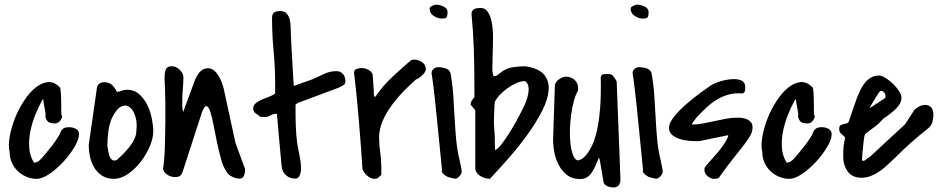

<svg xmlns="http://www.w3.org/2000/svg" viewBox="-20 -787 4137 846"><path d="M22.5 -117.2Q15.6 -146.5 22.9 -186.5Q30.3 -226.6 46.4 -267.1Q62.5 -307.6 86.4 -343.8Q110.4 -379.9 137.2 -401.4Q164.1 -422.9 191.9 -425.3Q219.7 -427.7 245.1 -400.4Q245.1 -399.4 246.1 -395.5Q247.1 -391.6 248 -379.4Q249 -367.2 249.5 -345.2Q250 -323.2 250 -285.2Q251 -283.2 252.4 -278.8Q253.9 -274.4 253.9 -272.5Q251 -261.7 242.7 -252.4Q234.4 -243.2 221.7 -243.2Q205.1 -243.2 194.8 -248.5Q184.6 -253.9 179.7 -274.4Q181.6 -277.3 180.7 -286.6Q179.7 -295.9 177.2 -307.6Q174.8 -319.3 172.9 -331.1Q170.9 -342.8 170.9 -349.6Q169.9 -349.6 168.5 -348.1Q167 -346.7 166 -345.7Q149.4 -316.4 135.3 -280.8Q121.1 -245.1 113.8 -208.5Q106.4 -171.9 108.9 -135.7Q111.3 -99.6 129.9 -70.3Q143.6 -70.3 155.3 -81.5Q167 -92.8 174.8 -102.5Q191.4 -122.1 207.5 -142.6Q223.6 -163.1 237.3 -185.5Q243.2 -195.3 246.1 -203.1Q249 -210.9 253.4 -215.8Q257.8 -220.7 264.6 -223.6Q271.5 -226.6 285.2 -226.6Q300.8 -226.6 314.5 -219.2Q328.1 -211.9 328.1 -195.3Q328.1 -172.9 308.1 -139.2Q288.1 -105.5 259.3 -74.2Q230.5 -43 198.2 -21Q166 1 141.6 1Q118.2 1 96.2 -8.3Q74.2 -17.6 58.1 -33.2Q42 -48.8 32.2 -70.3Q22.5 -91.8 22.5 -117.2Z M371.1 -149.4 407.2 -400.4Q409.2 -413.1 418.5 -418.9Q427.7 -424.8 439.5 -424.8Q460.9 -424.8 473.6 -412.6Q486.3 -400.4 495.1 -382.8H496.1Q507.8 -382.8 517.1 -387.2Q526.4 -391.6 540 -391.6Q571.3 -391.6 593.3 -372.1Q615.2 -352.5 628.9 -324.7Q642.6 -296.9 648.9 -264.6Q655.3 -232.4 655.3 -208Q655.3 -178.7 640.1 -142.6Q625 -106.4 600.1 -74.2Q575.2 -42 543.9 -20.5Q512.7 1 480.5 1Q451.2 1 430.2 -12.7Q409.2 -26.4 396 -47.4Q382.8 -68.4 377 -94.7Q371.1 -121.1 371.1 -146.5ZM453.1 -143.6Q455.1 -133.8 457 -121.1Q459 -108.4 462.9 -98.1Q466.8 -87.9 474.1 -82.5Q481.4 -77.1 495.1 -82Q507.8 -93.8 522.5 -108.4Q537.1 -123 550.3 -139.6Q563.5 -156.2 572.3 -174.8Q581.1 -193.4 581.1 -213.9Q585 -247.1 576.2 -274.9Q567.4 -302.7 551.3 -314.9Q535.2 -327.1 514.6 -317.9Q494.1 -308.6 473.6 -267.6Q461.9 -242.2 457.5 -208.5Q453.1 -174.8 453.1 -146.5Z M976.6 -33.2Q962.9 -52.7 953.6 -87.4Q944.3 -122.1 936 -160.6Q927.7 -199.2 920.9 -235.8Q914.1 -272.5 906.7 -294.4Q899.4 -316.4 890.6 -319.3Q881.8 -322.3 870.1 -293L785.2 -31.2Q780.3 -17.6 773.4 -12.2Q766.6 -6.8 751 -6.8Q743.2 -6.8 734.4 -9.3Q725.6 -11.7 717.8 -16.6Q710 -21.5 704.6 -28.3Q699.2 -35.2 698.2 -43.9Q701.2 -55.7 703.6 -86.9Q706.1 -118.2 707 -159.2Q708 -200.2 708.5 -245.6Q709 -291 708.5 -330.6Q708 -370.1 707 -398.9Q706.1 -427.7 705.1 -436.5Q705.1 -446.3 705.6 -456.5Q706.1 -466.8 708.5 -475.6Q710.9 -484.4 717.3 -489.7Q723.6 -495.1 737.3 -495.1Q755.9 -495.1 772 -479.5Q788.1 -463.9 788.1 -446.3Q788.1 -420.9 785.6 -396Q783.2 -371.1 783.2 -345.7Q783.2 -330.1 783.2 -319.3Q783.2 -308.6 787.1 -293Q790 -300.8 796.9 -320.3Q803.7 -339.8 812 -361.3Q820.3 -382.8 827.1 -401.9Q834 -420.9 836.9 -428.7Q843.8 -448.2 857.4 -466.3Q871.1 -484.4 893.6 -486.3Q908.2 -487.3 920.4 -478.5Q932.6 -469.7 941.4 -455.6Q950.2 -441.4 956.1 -426.3Q961.9 -411.1 964.8 -400.4L1017.6 -157.2L1058.6 -45.9Q1059.6 -44.9 1059.6 -40.5Q1059.6 -36.1 1059.6 -34.2Q1059.6 -22.5 1054.2 -11.2Q1048.8 0 1035.2 0Q1018.6 0 1001 -9.3Q983.4 -18.6 976.6 -33.2Z M1196.3 -285.2Q1182.6 -285.2 1171.9 -278.3Q1161.1 -271.5 1146.5 -271.5Q1144.5 -271.5 1136.2 -272Q1127.9 -272.5 1126 -272.5Q1122.1 -277.3 1117.2 -280.3Q1112.3 -283.2 1107.4 -286.6Q1102.5 -290 1099.1 -294.9Q1095.7 -299.8 1095.7 -308.6Q1095.7 -323.2 1107.4 -332.5Q1119.1 -341.8 1134.8 -348.6Q1150.4 -355.5 1166.5 -361.3Q1182.6 -367.2 1192.4 -375V-418Q1192.4 -490.2 1185.5 -563Q1178.7 -635.7 1178.7 -707Q1178.7 -726.6 1188.5 -732.4Q1198.2 -738.3 1214.8 -738.3Q1234.4 -738.3 1243.7 -727.1Q1252.9 -715.8 1256.8 -699.7Q1260.7 -683.6 1260.7 -665.5Q1260.7 -647.5 1261.7 -634.8Q1261.7 -622.1 1263.7 -589.8Q1265.6 -557.6 1267.6 -521.5Q1269.5 -485.4 1271.5 -453.1Q1273.4 -420.9 1274.4 -408.2Q1278.3 -409.2 1289.6 -413.6Q1300.8 -418 1313.5 -422.4Q1326.2 -426.8 1337.4 -430.7Q1348.6 -434.6 1353.5 -436.5Q1378.9 -447.3 1406.2 -460.4Q1433.6 -473.6 1461.9 -473.6Q1481.4 -473.6 1491.7 -460.4Q1502 -447.3 1502 -429.7Q1502 -417 1492.2 -411.1Q1482.4 -405.3 1471.7 -400.4L1293.9 -334Q1291 -332 1288.1 -330.6Q1285.2 -329.1 1282.2 -326.2V-294.9Q1282.2 -260.7 1283.7 -224.1Q1285.2 -187.5 1290 -153.3Q1294.9 -124 1300.8 -95.7Q1306.6 -67.4 1306.6 -38.1Q1306.6 -29.3 1300.8 -14.6Q1294.9 0 1282.2 0Q1255.9 0 1239.3 -15.6Q1222.7 -31.2 1220.7 -57.6Q1215.8 -108.4 1210.4 -168.9Q1205.1 -229.5 1200.2 -285.2Z M1577.1 -42Q1575.2 -77.1 1570.8 -136.2Q1566.4 -195.3 1561 -258.8Q1555.7 -322.3 1549.8 -378.9Q1543.9 -435.5 1540 -466.8Q1540 -479.5 1551.8 -483.4Q1563.5 -487.3 1574.2 -487.3Q1587.9 -487.3 1603 -479.5Q1618.2 -471.7 1622.1 -458Q1622.1 -454.1 1623 -443.8Q1624 -433.6 1624.5 -422.9Q1625 -412.1 1626 -401.9Q1627 -391.6 1627 -387.7Q1627 -381.8 1627 -378.9Q1627 -376 1627 -373.5Q1627 -371.1 1627.9 -368.2Q1628.9 -365.2 1630.9 -358.4Q1632.8 -360.4 1635.3 -363.3Q1637.7 -366.2 1638.7 -367.2Q1654.3 -389.6 1668.9 -406.7Q1683.6 -423.8 1699.2 -439Q1714.8 -454.1 1733.9 -471.2Q1752.9 -488.3 1778.3 -510.7Q1784.2 -515.6 1787.1 -518.1Q1790 -520.5 1792.5 -522Q1794.9 -523.4 1797.9 -523.9Q1800.8 -524.4 1805.7 -524.4Q1822.3 -524.4 1839.4 -513.2Q1856.4 -502 1856.4 -482.4Q1856.4 -475.6 1851.6 -468.3Q1846.7 -460.9 1839.8 -454.6Q1833 -448.2 1825.7 -443.4Q1818.4 -438.5 1812.5 -436.5Q1787.1 -414.1 1758.8 -385.3Q1730.5 -356.4 1706.1 -323.2Q1681.6 -290 1666 -253.9Q1650.4 -217.8 1650.4 -181.6Q1650.4 -148.4 1655.3 -116.2Q1660.2 -84 1660.2 -50.8V-16.6Q1652.3 -8.8 1646.5 -3.9Q1640.6 1 1629.9 1Q1613.3 1 1597.7 -13.2Q1582 -27.3 1577.1 -42Z M1927.7 -37.1Q1918 -134.8 1911.1 -204.1Q1904.3 -273.4 1899.4 -320.3Q1894.5 -367.2 1891.1 -395Q1887.7 -422.9 1885.7 -437Q1883.8 -451.2 1882.8 -456.1Q1881.8 -460.9 1881.8 -461.9V-465.8Q1881.8 -476.6 1891.1 -483.9Q1900.4 -491.2 1910.2 -491.2Q1924.8 -491.2 1941.9 -486.3Q1959 -481.4 1964.8 -465.8Q1973.6 -418 1977.1 -369.1Q1980.5 -320.3 1982.9 -272Q1985.4 -223.6 1989.7 -174.8Q1994.1 -126 2005.9 -78.1Q2005.9 -76.2 2007.3 -70.3Q2008.8 -64.5 2010.3 -57.6Q2011.7 -50.8 2012.7 -44.9Q2013.7 -39.1 2013.7 -37.1V-35.2Q2013.7 -34.2 2014.6 -33.2Q2014.6 -21.5 2003.9 -9.8Q1993.2 2 1981.4 0Q1978.5 -1 1967.3 -3.4Q1956.1 -5.9 1952.1 -7.8Q1949.2 -8.8 1944.3 -12.2Q1939.5 -15.6 1935.1 -19.5Q1930.7 -23.4 1927.7 -28.3Q1924.8 -33.2 1927.7 -37.1ZM1873 -749Q1873 -755.9 1884.3 -761.2Q1895.5 -766.6 1901.4 -766.6Q1916 -766.6 1934.1 -758.3Q1952.1 -750 1952.1 -733.4Q1952.1 -716.8 1947.8 -710.9Q1943.4 -705.1 1926.8 -705.1Q1909.2 -705.1 1891.1 -716.8Q1873 -728.5 1873 -749Z M2053.7 -326.2V-328.1Q2053.7 -335.9 2059.1 -344.2Q2064.5 -352.5 2070.3 -358.4V-408.2Q2070.3 -489.3 2067.9 -566.4Q2065.4 -643.6 2057.6 -725.6Q2057.6 -738.3 2066.4 -744.6Q2075.2 -751 2085 -751Q2112.3 -755.9 2126.5 -738.3Q2140.6 -720.7 2146.5 -690.4Q2152.3 -660.2 2152.3 -622.6Q2152.3 -585 2150.9 -549.8Q2149.4 -514.6 2149.4 -487.3Q2149.4 -460 2156.2 -450.2Q2168.9 -455.1 2169.4 -454.6Q2169.9 -454.1 2169.4 -453.6Q2168.9 -453.1 2171.4 -455.6Q2173.8 -458 2189.5 -469.7Q2210.9 -486.3 2239.7 -490.7Q2268.6 -495.1 2293.9 -495.1Q2353.5 -486.3 2377 -458.5Q2400.4 -430.7 2397.5 -390.1Q2394.5 -349.6 2369.6 -300.3Q2344.7 -251 2307.6 -198.7Q2270.5 -146.5 2225.6 -95.2Q2180.7 -43.9 2138.7 1Q2129.9 1 2118.7 -2Q2107.4 -4.9 2097.7 -10.7Q2087.9 -16.6 2081.1 -25.4Q2074.2 -34.2 2074.2 -45.9V-300.8ZM2156.2 -251Q2156.2 -248 2156.7 -237.3Q2157.2 -226.6 2158.2 -214.4Q2159.2 -202.1 2159.7 -191.4Q2160.2 -180.7 2160.2 -177.7Q2160.2 -174.8 2160.2 -167.5Q2160.2 -160.2 2160.6 -151.9Q2161.1 -143.6 2161.1 -136.2Q2161.1 -128.9 2161.1 -126Q2171.9 -127.9 2191.4 -153.3Q2210.9 -178.7 2231.4 -212.4Q2252 -246.1 2269.5 -280.3Q2287.1 -314.5 2295.9 -334Q2299.8 -343.8 2303.7 -357.4Q2307.6 -371.1 2309.1 -385.3Q2310.5 -399.4 2307.1 -411.1Q2303.7 -422.9 2293 -429.7Q2275.4 -429.7 2255.4 -420.9Q2235.4 -412.1 2216.3 -398.4Q2197.3 -384.8 2182.1 -368.7Q2167 -352.5 2160.2 -337.9Q2159.2 -333 2158.7 -320.8Q2158.2 -308.6 2157.7 -294.9Q2157.2 -281.2 2156.7 -268.6Q2156.2 -255.9 2156.2 -251Z M2619.1 -92.8Q2612.3 -78.1 2605.5 -61Q2598.6 -43.9 2589.8 -30.3Q2581.1 -16.6 2568.4 -7.3Q2555.7 2 2536.1 2Q2502 2 2479.5 -15.1Q2457 -32.2 2442.9 -58.1Q2428.7 -84 2422.9 -114.3Q2417 -144.5 2417 -170.9L2424.8 -407.2Q2423.8 -414.1 2428.2 -421.4Q2432.6 -428.7 2439.9 -435.1Q2447.3 -441.4 2456.5 -445.3Q2465.8 -449.2 2473.6 -449.2Q2496.1 -449.2 2511.7 -435.1Q2527.3 -420.9 2527.3 -398.4V-388.7Q2516.6 -371.1 2508.8 -342.8Q2501 -314.5 2496.6 -281.7Q2492.2 -249 2491.2 -214.8Q2490.2 -180.7 2493.7 -152.3Q2497.1 -124 2504.9 -104Q2512.7 -84 2525.4 -80.1Q2530.3 -80.1 2540.5 -85Q2550.8 -89.8 2562.5 -103.5Q2574.2 -117.2 2586.9 -142.1Q2599.6 -167 2609.4 -208Q2619.1 -249 2624 -307.6Q2628.9 -366.2 2627 -448.2Q2630.9 -459 2638.2 -460Q2645.5 -460.9 2653.3 -460.9Q2662.1 -460.9 2668 -460.4Q2673.8 -460 2680.7 -453.1Q2685.5 -448.2 2691.4 -438.5Q2697.3 -428.7 2697.3 -427.7L2713.9 4.9Q2713.9 19.5 2706.1 29.3Q2698.2 39.1 2683.6 39.1Q2678.7 39.1 2671.9 38.1Q2665 37.1 2658.2 34.2Q2651.4 31.2 2646 26.9Q2640.6 22.5 2639.6 16.6L2623 -81.1Z M2813.5 -37.1Q2803.7 -134.8 2796.9 -204.1Q2790 -273.4 2785.2 -320.3Q2780.3 -367.2 2776.9 -395Q2773.4 -422.9 2771.5 -437Q2769.5 -451.2 2768.6 -456.1Q2767.6 -460.9 2767.6 -461.9V-465.8Q2767.6 -476.6 2776.9 -483.9Q2786.1 -491.2 2795.9 -491.2Q2810.5 -491.2 2827.6 -486.3Q2844.7 -481.4 2850.6 -465.8Q2859.4 -418 2862.8 -369.1Q2866.2 -320.3 2868.7 -272Q2871.1 -223.6 2875.5 -174.8Q2879.9 -126 2891.6 -78.1Q2891.6 -76.2 2893.1 -70.3Q2894.5 -64.5 2896 -57.6Q2897.5 -50.8 2898.4 -44.9Q2899.4 -39.1 2899.4 -37.1V-35.2Q2899.4 -34.2 2900.4 -33.2Q2900.4 -21.5 2889.6 -9.8Q2878.9 2 2867.2 0Q2864.3 -1 2853 -3.4Q2841.8 -5.9 2837.9 -7.8Q2835 -8.8 2830.1 -12.2Q2825.2 -15.6 2820.8 -19.5Q2816.4 -23.4 2813.5 -28.3Q2810.5 -33.2 2813.5 -37.1ZM2758.8 -749Q2758.8 -755.9 2770 -761.2Q2781.2 -766.6 2787.1 -766.6Q2801.8 -766.6 2819.8 -758.3Q2837.9 -750 2837.9 -733.4Q2837.9 -716.8 2833.5 -710.9Q2829.1 -705.1 2812.5 -705.1Q2794.9 -705.1 2776.9 -716.8Q2758.8 -728.5 2758.8 -749Z M3084 -37.1Q3084 -42 3084.5 -45.9Q3085 -49.8 3088.9 -53.7Q3100.6 -68.4 3115.2 -84.5Q3129.9 -100.6 3143.6 -116.7Q3157.2 -132.8 3168.9 -150.4Q3180.7 -168 3188.5 -185.5V-191.4L3060.5 -165H3045.9Q3032.2 -165 3012.2 -167Q2992.2 -168.9 2973.1 -175.3Q2954.1 -181.6 2940.9 -193.4Q2927.7 -205.1 2927.7 -224.6Q2928.7 -247.1 2951.2 -274.4Q2973.6 -301.8 3003.9 -328.1Q3034.2 -354.5 3064.9 -377Q3095.7 -399.4 3114.3 -412.1Q3134.8 -423.8 3163.1 -431.2Q3191.4 -438.5 3214.8 -438.5Q3234.4 -438.5 3249 -431.2Q3263.7 -423.8 3263.7 -402.3Q3263.7 -393.6 3262.2 -385.7Q3260.7 -377.9 3250 -375Q3218.8 -377.9 3191.4 -370.6Q3164.1 -363.3 3139.6 -348.6Q3115.2 -334 3093.8 -314Q3072.3 -293.9 3051.8 -272.5Q3045.9 -265.6 3037.1 -253.4Q3028.3 -241.2 3028.3 -239.3V-238.3Q3053.7 -238.3 3078.6 -243.2Q3103.5 -248 3128.4 -253.4Q3153.3 -258.8 3178.2 -263.7Q3203.1 -268.6 3229.5 -268.6Q3239.3 -268.6 3251 -267.1Q3262.7 -265.6 3272.9 -260.7Q3283.2 -255.9 3289.6 -247.6Q3295.9 -239.3 3295.9 -226.6Q3295.9 -208 3286.6 -190.9Q3277.3 -173.8 3259.3 -149.9Q3241.2 -126 3213.4 -91.8Q3185.5 -57.6 3147.5 -3.9Q3145.5 -1 3138.2 0Q3130.9 1 3126 1Q3112.3 1 3098.1 -10.7Q3084 -22.5 3084 -37.1Z M3338.9 -117.2Q3332 -146.5 3339.4 -186.5Q3346.7 -226.6 3362.8 -267.1Q3378.9 -307.6 3402.8 -343.8Q3426.8 -379.9 3453.6 -401.4Q3480.5 -422.9 3508.3 -425.3Q3536.1 -427.7 3561.5 -400.4Q3561.5 -399.4 3562.5 -395.5Q3563.5 -391.6 3564.5 -379.4Q3565.4 -367.2 3565.9 -345.2Q3566.4 -323.2 3566.4 -285.2Q3567.4 -283.2 3568.8 -278.8Q3570.3 -274.4 3570.3 -272.5Q3567.4 -261.7 3559.1 -252.4Q3550.8 -243.2 3538.1 -243.2Q3521.5 -243.2 3511.2 -248.5Q3501 -253.9 3496.1 -274.4Q3498 -277.3 3497.1 -286.6Q3496.1 -295.9 3493.7 -307.6Q3491.2 -319.3 3489.3 -331.1Q3487.3 -342.8 3487.3 -349.6Q3486.3 -349.6 3484.9 -348.1Q3483.4 -346.7 3482.4 -345.7Q3465.8 -316.4 3451.7 -280.8Q3437.5 -245.1 3430.2 -208.5Q3422.9 -171.9 3425.3 -135.7Q3427.7 -99.6 3446.3 -70.3Q3460 -70.3 3471.7 -81.5Q3483.4 -92.8 3491.2 -102.5Q3507.8 -122.1 3523.9 -142.6Q3540 -163.1 3553.7 -185.5Q3559.6 -195.3 3562.5 -203.1Q3565.4 -210.9 3569.8 -215.8Q3574.2 -220.7 3581.1 -223.6Q3587.9 -226.6 3601.6 -226.6Q3617.2 -226.6 3630.9 -219.2Q3644.5 -211.9 3644.5 -195.3Q3644.5 -172.9 3624.5 -139.2Q3604.5 -105.5 3575.7 -74.2Q3546.9 -43 3514.6 -21Q3482.4 1 3458 1Q3434.6 1 3412.6 -8.3Q3390.6 -17.6 3374.5 -33.2Q3358.4 -48.8 3348.6 -70.3Q3338.9 -91.8 3338.9 -117.2Z M4092.8 -277.3Q4090.8 -259.8 4088.4 -250Q4085.9 -240.2 4080.1 -232.4Q4074.2 -224.6 4063.5 -216.3Q4052.7 -208 4034.2 -192.9Q4015.6 -177.7 3988.3 -153.3Q3960.9 -128.9 3921.9 -89.8Q3906.2 -75.2 3889.6 -59.6Q3873 -43.9 3855 -31.7Q3836.9 -19.5 3817.4 -11.7Q3797.9 -3.9 3776.4 -3.9Q3734.4 -3.9 3714.8 -32.2Q3695.3 -60.5 3695.3 -97.7Q3695.3 -122.1 3696.8 -138.7Q3698.2 -155.3 3704.1 -181.6Q3693.4 -191.4 3685.5 -198.7Q3677.7 -206.1 3677.7 -218.8Q3677.7 -230.5 3683.1 -234.4Q3688.5 -238.3 3695.8 -239.7Q3703.1 -241.2 3710 -243.2Q3716.8 -245.1 3719.7 -251Q3721.7 -256.8 3727.1 -272.5Q3732.4 -288.1 3738.3 -305.2Q3744.1 -322.3 3749.5 -337.4Q3754.9 -352.5 3756.8 -358.4Q3763.7 -375 3772 -392.1Q3780.3 -409.2 3791.5 -422.9Q3802.7 -436.5 3817.9 -445.3Q3833 -454.1 3853.5 -454.1Q3865.2 -454.1 3882.3 -443.4Q3899.4 -432.6 3915 -417.5Q3930.7 -402.3 3941.4 -385.7Q3952.1 -369.1 3952.1 -357.4Q3952.1 -342.8 3945.3 -330.6Q3938.5 -318.4 3928.2 -308.1Q3918 -297.9 3906.2 -289.1Q3894.5 -280.3 3884.8 -272.5Q3883.8 -272.5 3880.9 -270.5Q3877.9 -268.6 3876 -267.6Q3875 -266.6 3871.6 -263.2Q3868.2 -259.8 3864.3 -255.9Q3860.4 -252 3856.9 -248Q3853.5 -244.1 3852.5 -243.2Q3849.6 -240.2 3841.3 -233.9Q3833 -227.5 3823.2 -220.2Q3813.5 -212.9 3805.2 -206.5Q3796.9 -200.2 3793.9 -198.2L3790 -190.4Q3788.1 -186.5 3786.6 -173.3Q3785.2 -160.2 3783.2 -143.6Q3781.2 -127 3779.8 -109.9Q3778.3 -92.8 3778.3 -82Q3778.3 -81.1 3779.3 -80.1Q3781.2 -78.1 3782.2 -78.1Q3790 -78.1 3796.9 -85Q3803.7 -91.8 3811.5 -94.7L3967.8 -239.3L4007.8 -300.8Q4012.7 -307.6 4026.9 -315.9Q4041 -324.2 4055.7 -324.7Q4070.3 -325.2 4081.5 -315.4Q4092.8 -305.7 4092.8 -277.3ZM3877.9 -353.5Q3882.8 -357.4 3881.8 -365.2Q3880.9 -373 3876.5 -378.9Q3872.1 -384.8 3865.2 -386.2Q3858.4 -387.7 3852.5 -378.9Q3849.6 -375 3842.3 -363.3Q3835 -351.6 3827.6 -339.4Q3820.3 -327.1 3815.4 -318.4Q3810.5 -309.6 3813.5 -311.5Z"/></svg>

Font: Covered By Your Grace
Style: Regular
Weight: 400
Designer: Kimberly Geswein
Foundry: Kimberly Geswein
Version: Version 1.0